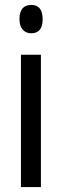

<svg xmlns="http://www.w3.org/2000/svg" viewBox="-20 -759 251 779"><path d="M107 -739Q153 -739 153 -681Q153 -624 107 -624Q85 -624 72 -639Q59 -654 59 -681Q59 -739 107 -739ZM146 -537V0H65V-537Z"/></svg>

Font: Noto Sans ExtraCondensed
Style: Regular
Weight: 400
Width: 2
Designer: Monotype Design Team
Foundry: Monotype Imaging Inc.
Version: Version 2.013; ttfautohint (v1.8.4.7-5d5b)